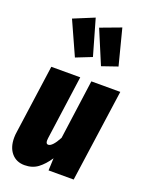

<svg xmlns="http://www.w3.org/2000/svg" viewBox="-163 -945 792 1041"><g transform="rotate(20 233.0 -424.0)"><path d="M10 -103Q10 -120 13 -138L68 -533H235L184 -164Q183 -159 183 -150Q183 -130 196 -130Q220 -130 252 -190L299 -533H466L391 0H246L249 -71Q221 -29 189.5 -5.5Q158 18 113 18Q66 18 38 -14.5Q10 -47 10 -103ZM203 -866 262 -660 171 -624 84 -817ZM357 -865 410 -659 320 -628 239 -821Z"/></g></svg>

Font: Fira Sans Extra Condensed ExtraBold
Style: Italic
Weight: 800
Width: 3
Italic angle: -8°
Designer: Carrois Corporate & Edenspiekermann AG
Foundry: Carrois Corporate GbR & Edenspiekermann AG
Version: Version 4.203